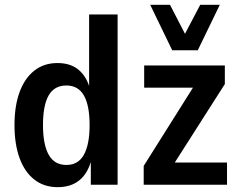

<svg xmlns="http://www.w3.org/2000/svg" viewBox="-20 -765 993 795"><path d="M219 10Q162 10 122 -21.5Q82 -53 61 -110.5Q40 -168 40 -247Q40 -326 61 -383.5Q82 -441 122 -472.5Q162 -504 218 -504Q272 -504 305.5 -476Q339 -448 353 -396H349V-705H467V0H356V-101H358Q343 -46 308 -18Q273 10 219 10ZM255 -82Q304 -82 327.5 -124.5Q351 -167 351 -247Q351 -328 327.5 -369.5Q304 -411 255 -411Q205 -411 181.5 -370Q158 -329 158 -247Q158 -167 181.5 -124.5Q205 -82 255 -82ZM575 0V-78L801 -437L803 -402H577V-494H911V-417L682 -58L680 -92H920V0ZM693 -557 602 -745H684L746 -625L809 -745H890L799 -557Z"/></svg>

Font: Nunito Sans 10pt Condensed
Style: Bold
Weight: 700
Width: 3
Designer: Vernon Adams
Foundry: Vernon Adams
Version: Version 3.101;gftools[0.9.27]